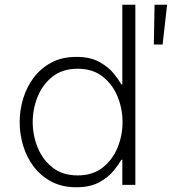

<svg xmlns="http://www.w3.org/2000/svg" viewBox="-20 -780 725 810"><path d="M302 10Q242 10 197.5 -13.5Q153 -37 123 -76Q93 -115 78 -164.5Q63 -214 63 -265Q63 -316 78 -365Q93 -414 123 -453.5Q153 -493 197.5 -516.5Q242 -540 302 -540Q361 -540 399.5 -518.5Q438 -497 460 -469.5Q482 -442 492 -424H496V-760H551V0H496V-106H492Q482 -88 460 -60.5Q438 -33 399.5 -11.5Q361 10 302 10ZM629 -592 632 -760H685L666 -592ZM308 -40Q371 -40 413 -73Q455 -106 476 -157.5Q497 -209 497 -265Q497 -321 476 -372.5Q455 -424 413 -457Q371 -490 308 -490Q244 -490 202 -457Q160 -424 139 -372.5Q118 -321 118 -265Q118 -209 139 -157.5Q160 -106 202 -73Q244 -40 308 -40Z"/></svg>

Font: Be Vietnam Pro ExtraLight
Style: Regular
Weight: 200
Designer: Lam Bao, Tony Le, Vietanh Nguyen
Foundry: Yellow Type Foundry
Version: Version 1.002; ttfautohint (v1.8.3)